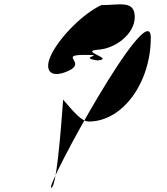

<svg xmlns="http://www.w3.org/2000/svg" viewBox="-20 -425 782 899"><path d="M611 -345C611 -426 539 -401 454 -401C369 -361 265 -256 223 -175C181 -94 217 -54 302 -94C387 -134 251 -168 378 -168C486 -168 337 -157 436 -142C521 -150 351 -184 436 -192C521 -196 611 -267 611 -345ZM686 -248C686 -457 189 454 220 454C251 454 276 14 276 42C327 101 362 144 396 144C555 144 686 -39 686 -248Z"/></svg>

Font: PlasticEraser
Style: Regular
Weight: 400
Foundry: Cannot Into Space Fonts
Version: Version 0.43